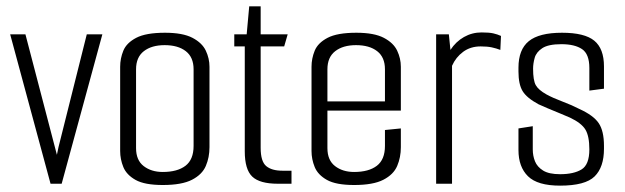

<svg xmlns="http://www.w3.org/2000/svg" viewBox="-20 -578 1966 604"><path d="M139 0 12 -470H60L159 -91L164 -115L253 -470H302L174 0Z M492 4Q435 4 406.5 -12Q378 -28 368 -52.5Q358 -77 358 -103V-368Q358 -394 368 -418.5Q378 -443 408.5 -459Q439 -475 499 -475Q555 -475 585.5 -459Q616 -443 627.5 -418.5Q639 -394 639 -368V-115Q639 -83 627.5 -56Q616 -29 584 -12.5Q552 4 492 4ZM492 -37Q538 -37 563.5 -56.5Q589 -76 589 -119V-360Q589 -398 564.5 -417Q540 -436 498 -436Q457 -436 432.5 -417Q408 -398 408 -360V-112Q408 -74 432 -55.5Q456 -37 492 -37Z M854 0Q797 0 773.5 -22.5Q750 -45 750 -102V-432H717V-470H756L764 -558H800V-470H885L874 -432H800V-113Q800 -70 817.5 -55.5Q835 -41 868 -41H897V0Z M1094 4Q1037 4 1008.5 -12Q980 -28 970 -52.5Q960 -77 960 -103V-368Q960 -394 970 -418.5Q980 -443 1010.5 -459Q1041 -475 1101 -475Q1157 -475 1187.5 -459Q1218 -443 1229.5 -418.5Q1241 -394 1241 -368V-230H1010V-112Q1010 -74 1034 -55.5Q1058 -37 1094 -37Q1140 -37 1165.5 -56.5Q1191 -76 1191 -119V-169L1241 -174V-115Q1241 -83 1229.5 -56Q1218 -29 1186 -12.5Q1154 4 1094 4ZM1010 -360V-259H1191V-360Q1191 -398 1166.5 -417Q1142 -436 1100 -436Q1059 -436 1034.5 -417Q1010 -398 1010 -360Z M1352 0V-470H1392L1397 -421Q1414 -447 1439.5 -461.5Q1465 -476 1495 -476Q1519 -476 1532 -473Q1545 -470 1556 -465L1554 -421Q1541 -426 1527 -429Q1513 -432 1492 -432Q1460 -432 1437 -415Q1414 -398 1402 -371V0Z M1742 6Q1671 6 1641 -23.5Q1611 -53 1611 -106V-174L1656 -181V-108Q1656 -88 1663 -70.5Q1670 -53 1688.5 -41.5Q1707 -30 1742 -30Q1785 -30 1809.5 -45Q1834 -60 1834 -108Q1834 -150 1821.5 -170.5Q1809 -191 1773 -208Q1764 -212 1743.5 -220.5Q1723 -229 1702.5 -237.5Q1682 -246 1674 -250Q1637 -270 1624 -291.5Q1611 -313 1611 -353V-365Q1611 -422 1643.5 -448.5Q1676 -475 1748 -475Q1819 -475 1849.5 -450Q1880 -425 1880 -369V-299L1834 -293V-364Q1834 -408 1811 -423.5Q1788 -439 1746 -439Q1705 -439 1686 -426.5Q1667 -414 1662 -396Q1657 -378 1657 -362Q1657 -325 1665.5 -310Q1674 -295 1699 -281Q1719 -270 1749.5 -258.5Q1780 -247 1803 -235Q1847 -215 1863.5 -190.5Q1880 -166 1880 -119V-110Q1880 -52 1850.5 -23Q1821 6 1742 6Z"/></svg>

Font: Smooch Sans
Style: Regular
Weight: 400
Designer: Robert E. Leuschke
Foundry: Robert E. Leuschke
Version: Version 1.010; ttfautohint (v1.8.3)